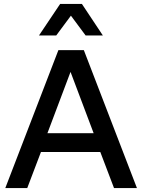

<svg xmlns="http://www.w3.org/2000/svg" viewBox="-20 -960 726 980"><path d="M505 -779H417L342 -880L267 -779H179L287 -940H398ZM562 0 492 -184H189L119 0H7L278 -704H408L679 0ZM222 -280H458L340 -593Z"/></svg>

Font: Prodigy Sans Medium
Style: Regular
Weight: 500
Designer: Wei Huang
Foundry: Wei Huang
Version: Version 1.003; ttfautohint (v1.8.3)